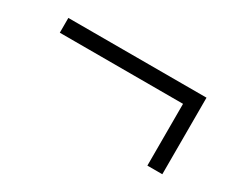

<svg xmlns="http://www.w3.org/2000/svg" viewBox="-54 -508 672 560"><g transform="rotate(30 282.0 -228.0)"><path d="M515.1 -356.9V-99.1H464.8V-307.1H49.8V-356.9Z"/></g></svg>

Font: Tinos
Style: Regular
Weight: 400
Designer: Steve Matteson
Foundry: Monotype Imaging Inc.
Version: Version 1.23